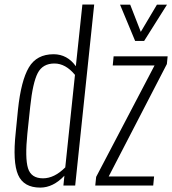

<svg xmlns="http://www.w3.org/2000/svg" viewBox="-20 -830 770 859"><path d="M584.5 -647 517.1 -809.1H562.5L609.9 -687.5L682.1 -809.1H727.1L625 -647ZM406.2 0 410.2 -38.6 671.4 -537.1H484.4L488.3 -578.1H730L726.6 -543.5L466.3 -40.5H669.4L665.5 0ZM172.4 -32.2Q223.1 -32.2 272 -81.1L315.4 -495.1Q273.4 -545.9 223.6 -545.9Q170.9 -545.9 148.7 -502.9Q126.5 -460 115.2 -353L102.5 -232.9Q91.3 -123 105.2 -77.6Q119.1 -32.2 172.4 -32.2ZM160.2 9.3Q85.9 9.3 61 -47.6Q36.1 -104.5 50.3 -237.3L60.5 -340.3Q74.2 -469.2 109.1 -528.3Q144 -587.4 220.2 -587.4Q281.2 -586.9 319.3 -533.7L348.6 -809.6H401.4L316.4 0H263.7L268.1 -43.9Q217.8 9.3 160.2 9.3Z"/></svg>

Font: Oswald
Style: Extra-Light
Weight: 200
Designer: Vernon Adams
Foundry: Vernon Adams
Version: 3.0; ttfautohint (v0.94.23-7a4d-dirty) -l 8 -r 50 -G 200 -x 